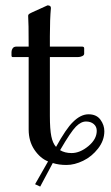

<svg xmlns="http://www.w3.org/2000/svg" viewBox="-20 -603 414 716"><path d="M263.2 -130.9Q243.7 -111.3 204.1 -43Q221.7 -32.2 247.1 -32.2Q278.3 -32.2 309.6 -58.1Q340.8 -84 340.8 -115.2Q340.8 -130.9 329.6 -140.4Q318.4 -149.9 300.8 -149.9Q282.2 -149.9 263.2 -130.9ZM86.9 -120.1V-390.1H27.8Q22.9 -390.1 22.9 -396V-409.2Q22.9 -416.5 27.3 -422.9Q31.7 -429.2 41 -429.2H86.9Q86.9 -521 85 -543.9Q85 -546.9 86.7 -549.1Q88.4 -551.3 93 -553.5Q97.7 -555.7 99.1 -556.6L157.2 -583Q169.9 -583 169.9 -573.2Q166 -532.7 166 -467.8V-429.2H286.1Q293.9 -429.2 293.9 -422.9V-402.8Q293.9 -397 286.4 -393.6Q278.8 -390.1 270 -390.1H166V-170.9Q166 -121.1 171.4 -94.7Q176.8 -68.4 189 -55.2Q226.6 -123.5 252 -147.9Q280.8 -176.8 310.1 -176.8Q339.8 -176.8 354.5 -156.7Q369.1 -136.7 369.1 -113.8Q369.1 -79.1 345.7 -49.1Q322.3 -19 290 -3.4Q257.8 12.2 228 12.2Q199.2 12.2 176.8 4.9L129.9 92.8L110.8 84L159.2 -1Q129.9 -12.7 108.4 -44.4Q86.9 -76.2 86.9 -120.1Z"/></svg>

Font: Linux Libertine G
Style: Regular
Weight: 400
Designer: Philipp H. Poll
Foundry: Philipp H. Poll
Version: Version 4.7.5